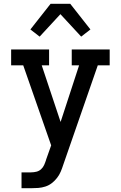

<svg xmlns="http://www.w3.org/2000/svg" viewBox="-20 -782 640 1017"><path d="M94 215V131H144Q159 131 173 127.5Q187 124 197.5 114.5Q208 105 214 91.5Q220 78 224 65V64L251 -12L103 -436H39V-520H240V-436H201L301 -136L399 -436H360V-520H561V-436H498L315 91Q309 110 301.5 127.5Q294 145 282 160.5Q270 176 254.5 188Q239 200 220.5 206Q202 212 183 213.5Q164 215 144 215ZM190 -588 141 -626 248 -762H352L459 -626L410 -588L300 -707Z"/></svg>

Font: Iosevka Etoile Medium
Style: Regular
Weight: 500
Designer: Belleve Invis
Foundry: Belleve Invis
Version: Version 22.1.2; ttfautohint (v1.8.4)